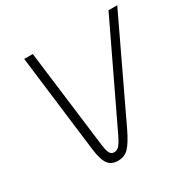

<svg xmlns="http://www.w3.org/2000/svg" viewBox="-160 -850 999 1010"><g transform="rotate(-30 340.0 -344.5)"><path d="M188 -107 115 -700H167L241 -108Q246 -68 254.5 -53Q263 -38 280 -38Q298 -38 311.5 -53Q325 -68 344 -108L627 -700H680L398 -107Q367 -43 341.5 -16Q316 11 276 11Q235 11 215.5 -16.5Q196 -44 188 -107Z"/></g></svg>

Font: KoHo Light
Style: Italic
Weight: 300
Italic angle: -10°
Version: Version 1.000; ttfautohint (v1.6)